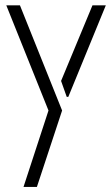

<svg xmlns="http://www.w3.org/2000/svg" viewBox="-20 -530 426 729"><path d="M3.9 -509.8H55.7L215.8 -110.4L120.1 179.7H69.3L164.1 -110.4ZM211.9 -222.7 331.1 -509.8H381.8L239.3 -162.1H233.4Z"/></svg>

Font: Post No Bills Colombo
Style: Regular
Weight: 500
Designer: Kosala Senevirathne, Siva Puranthara, Lasantha Premarathna, Tharique Azeez
Foundry: Mooniak
Version: Version 1.220 ; ttfautohint (v1.5)